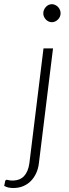

<svg xmlns="http://www.w3.org/2000/svg" viewBox="-106 -734 336 938"><path d="M153 -497.5 84 63.5Q81 89.5 71 111.5Q61 133.5 45.2 149.8Q29.5 166 7.8 175.2Q-14 184.5 -40.5 184.5Q-55 184.5 -65.5 182Q-76 179.5 -85.5 174L-80.5 150Q-78.5 145.5 -76 144.8Q-73.5 144 -69.8 144.8Q-66 145.5 -60.2 146.8Q-54.5 148 -45.5 148Q-8.5 148 11.8 126Q32 104 37.5 63.5L106.5 -497.5ZM190 -669Q190 -660 186.5 -652.2Q183 -644.5 177 -638.5Q171 -632.5 163.2 -629Q155.5 -625.5 147.5 -625.5Q139 -625.5 131.5 -629Q124 -632.5 118.2 -638.5Q112.5 -644.5 109 -652.2Q105.5 -660 105.5 -669Q105.5 -678 109 -686Q112.5 -694 118.2 -700.2Q124 -706.5 131.5 -710Q139 -713.5 147.5 -713.5Q155.5 -713.5 163.2 -710Q171 -706.5 177 -700.5Q183 -694.5 186.5 -686.2Q190 -678 190 -669Z"/></svg>

Font: Lato Light
Style: Italic
Weight: 300
Italic angle: -7°
Designer: Lukasz Dziedzic
Foundry: tyPoland Lukasz Dziedzic
Version: Version 2.007; 2014-02-27